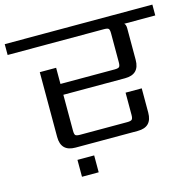

<svg xmlns="http://www.w3.org/2000/svg" viewBox="-132 -737 1027 1010"><g transform="rotate(-15 382.0 -232.5)"><path d="M192 157V65H283V157ZM784 -622V-563H615Q624 -556 624 -536V-364Q624 -285 545 -285H209V-90Q209 -70 214.5 -64.5Q220 -59 240 -59H496Q516 -59 522 -65Q528 -71 528 -90V-211H616V-79Q616 0 538 0H199Q120 0 120 -79V-432H209V-344H504Q524 -344 529.5 -350Q535 -356 535 -375V-532Q535 -552 529.5 -557.5Q524 -563 504 -563H-20V-622Z"/></g></svg>

Font: Sarpanch
Style: Regular
Weight: 400
Designer: Manushi Parikh (Devanagari and Latin), Jyotish Sonowal (Devanagari)
Foundry: Indian Type Foundry
Version: Version 2.004;PS 1.0;hotconv 1.0.78;makeotf.lib2.5.61930; tt